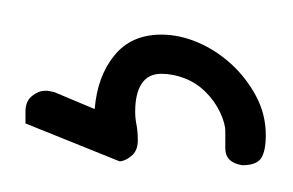

<svg xmlns="http://www.w3.org/2000/svg" viewBox="-58 -22 224 147"><g transform="rotate(-90 53.5 51.0)"><path d="M32 -41H41Q49 -41 53 -36Q57 -31 57 -26Q57 -26 57 -24L56 -19L43 12Q68 14 84 27Q100 40 100 63Q100 77 94 91Q88 105 77.5 116.5Q67 128 53 135.5Q39 143 23 143Q11 143 5.5 139.5Q0 136 0 125Q2 112 13 112Q20 112 26 112Q32 112 40.5 108Q49 104 56 97Q63 90 66.5 81Q70 72 70 63Q70 53 62.5 48Q55 43 41 43Q36 43 31 44Q26 45 19 45Q11 45 7 40Q3 35 3 31Z"/></g></svg>

Font: Gruenewald VA 1. Klasse
Style: Regular
Weight: 400
Designer: Peter Wiegel
Foundry: Peter Wiegel, nach dem Schriftentwurf von Dr. H. Gr¸newald
Version: Version 0.007